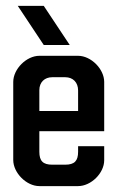

<svg xmlns="http://www.w3.org/2000/svg" viewBox="-20 -631 398 651"><path d="M128.3 -478.5 40.2 -611.2H128.3L216.4 -478.5ZM157.2 -369.2H201C227.9 -369.2 244.8 -351.2 244.8 -324.4V-254.7H113.4V-325.4C113.4 -352.2 131.3 -369.2 157.2 -369.2ZM244.8 -441.8H113.4C69.7 -441.8 24.9 -397 24.9 -353.2V-88.6C24.9 -44.8 69.7 0 113.4 0H244.8C288.6 0 333.3 -43.8 333.3 -87.6V-135.3H244.8V-116.4C244.8 -85.6 232.8 -72.6 201 -72.6H157.2C125.4 -72.6 113.4 -85.6 113.4 -116.4V-186.1H333.3V-263.7V-353.2C333.3 -397 288.6 -441.8 244.8 -441.8Z"/></svg>

Font: Ulica
Style: Regular
Weight: 400
Version: Version